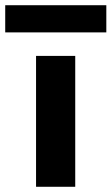

<svg xmlns="http://www.w3.org/2000/svg" viewBox="-74 -715 427 735"><path d="M64 0V-501H214V0ZM-54 -591V-695H333V-591Z"/></svg>

Font: DM Sans 18pt Black
Style: Regular
Weight: 900
Designer: Colophon Foundry, Jonny Pinhorn
Foundry: Colophon Foundry
Version: Version 4.004;gftools[0.9.30]